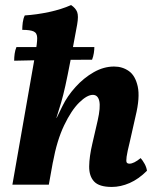

<svg xmlns="http://www.w3.org/2000/svg" viewBox="-20 -730 627 759"><path d="M29 0 120 -519Q127 -560 127 -579.5Q127 -599 113.5 -605.5Q100 -612 68 -612Q68 -626 70 -641.5Q72 -657 78 -669Q125 -672 174 -682.5Q223 -693 261 -710Q279 -698 285 -682.5Q291 -667 285 -633Q269 -545 258 -487.5Q247 -430 238.5 -391.5Q230 -353 221.5 -324Q213 -295 203 -264H204L227 -311Q246 -350 278.5 -386Q311 -422 350.5 -444.5Q390 -467 431 -467Q464 -467 489.5 -449Q515 -431 524.5 -388Q534 -345 516 -271L493 -169Q483 -129 480.5 -110.5Q478 -92 481 -87.5Q484 -83 492 -83Q509 -83 536 -105Q544 -96 551.5 -82.5Q559 -69 561 -55Q528 -22 492.5 -6.5Q457 9 422 9Q372 9 352 -12.5Q332 -34 332.5 -72.5Q333 -111 345 -162L366 -253Q378 -306 372.5 -330.5Q367 -355 347 -355Q324 -355 293 -324.5Q262 -294 233.5 -234.5Q205 -175 189 -88V-89L173 0ZM36 -490Q36 -504 38 -518Q40 -532 45 -544H353Q353 -534 351 -520.5Q349 -507 344 -494Q253 -494 178 -493Q103 -492 36 -490Z"/></svg>

Font: Vollkorn
Style: Bold Italic
Weight: 700
Italic angle: -11°
Designer: Friedrich Althausen
Foundry: Friedrich Althausen
Version: Version 5.000; ttfautohint (v1.8.3)